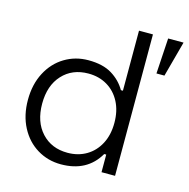

<svg xmlns="http://www.w3.org/2000/svg" viewBox="-105 -802 902 918"><g transform="rotate(15 346.0 -343.0)"><path d="M692 -700 644.5 -524H605L615.8 -700ZM540.5 0H473.5V-87.2H463.5Q405 14 275.5 14Q211 14 158.1 -18Q105.2 -50 74.6 -108.5Q44 -167 44 -243.5Q44 -320 74.6 -378.5Q105.2 -437 158.1 -469Q211 -501 275.5 -501Q347.2 -501 392 -473.5Q436.8 -446 461.5 -402.8H471.5V-700H540.5ZM291.8 -439.5Q212.2 -439.5 163.4 -386.5Q114.5 -333.5 114.5 -243.5Q114.5 -153.5 163.4 -100.5Q212.2 -47.5 291.8 -47.5Q344.2 -47.5 385 -71.6Q425.8 -95.8 448.9 -140Q472 -184.2 472 -243.5Q472 -302.8 448.9 -347Q425.8 -391.2 385 -415.4Q344.2 -439.5 291.8 -439.5Z"/></g></svg>

Font: Space Grotesk Variable
Style: Regular
Weight: 400
Designer: Florian Karsten (Space Grotesk), Colophon Foundry (Space Mono)
Foundry: Florian Karsten
Version: Version 1.106